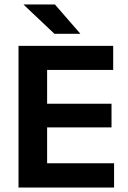

<svg xmlns="http://www.w3.org/2000/svg" viewBox="-20 -846 578 866"><path d="M63.5 0V-639H192.5V0ZM102 0V-109.5H494.5V0ZM138.5 -271.5V-378H483V-271.5ZM101.5 -530.5V-639H490.5V-530.5ZM227.5 -826 341.5 -695V-693.5H225.5L87 -824.5V-826Z"/></svg>

Font: Anek Gujarati SemiBold
Style: Regular
Weight: 600
Designer: Mrunmayee Ghaisas (Gujarati), Yesha Goshar (Latin)
Foundry: Ek Type
Version: Version 1.003